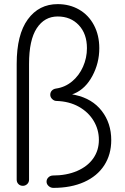

<svg xmlns="http://www.w3.org/2000/svg" viewBox="-20 -898 608 932"><path d="M520 -218Q520 -148 486 -95.5Q452 -43 388.5 -14.5Q325 14 239 14Q226 14 216 5Q206 -4 206 -16Q206 -28 214.5 -36.5Q223 -45 235 -46Q303 -46 354 -68Q405 -90 432.5 -129Q460 -168 460 -219Q460 -269 434.5 -311.5Q409 -354 362.5 -380Q316 -406 254 -408Q243 -408 233.5 -417Q224 -426 224 -438Q224 -450 231.5 -458Q239 -466 251 -468Q295 -474 329.5 -502.5Q364 -531 383 -574Q402 -617 402 -664Q402 -734 362.5 -776Q323 -818 260 -818Q196 -818 158.5 -761Q121 -704 121 -588V-26Q121 -13 112 -4.5Q103 4 91 4Q78 4 69.5 -4.5Q61 -13 61 -26V-588Q61 -730 115 -804Q169 -878 260 -878Q318 -878 364 -851.5Q410 -825 436 -776Q462 -727 462 -664Q462 -592 428.5 -529.5Q395 -467 341 -444Q336 -442 330 -440L345 -437Q428 -419 474 -359.5Q520 -300 520 -218Z"/></svg>

Font: Tsukimi Rounded
Style: Regular
Weight: 400
Designer: Takashi Funayama
Foundry: Takashi Funayama
Version: Version 1.032; ttfautohint (v1.8.3)